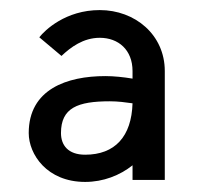

<svg xmlns="http://www.w3.org/2000/svg" viewBox="-20 -802 413 381"><path d="M58 -728 102 -691C120 -708 145 -727 178 -727C215 -727 243 -703 243 -661V-646C225 -649 206 -651 189 -651C113 -651 37 -625 37 -538C37 -496 73 -441 149 -441C185 -441 218 -454 243 -474V-445H307V-661C307 -733 248 -782 178 -782C110 -782 69 -742 58 -728ZM243 -597C241 -531 208 -495 149 -495C115 -495 101 -514 101 -538C101 -588 134 -601 198 -601C214 -601 229 -599 243 -597Z"/></svg>

Font: LilGrotesk
Style: Regular
Weight: 400
Designer: Bastien Sozeau
Foundry: NBR — Bastien Sozeau
Version: Version 2.001